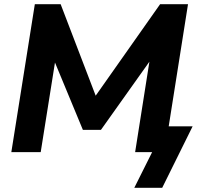

<svg xmlns="http://www.w3.org/2000/svg" viewBox="-20 -725 946 915"><path d="M620 170 705 0H624L692 -431L461 -106H375L242 -427L174 0H34L146 -705H269L436 -269L743 -705H876L784 -123H898L753 170Z"/></svg>

Font: Nunito Sans ExtraBold
Style: Italic
Weight: 800
Italic angle: -9°
Designer: Vernon Adams
Foundry: Vernon Adams
Version: Version 3.006; ttfautohint (v1.8.3)